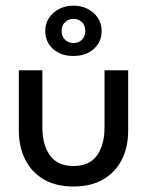

<svg xmlns="http://www.w3.org/2000/svg" viewBox="-20 -666 552 698"><path d="M134 -203.5Q134 -139 161.8 -100.8Q189.5 -62.5 247 -62.5Q305 -62.5 332.5 -100.8Q360 -139 360 -203.5V-410.5H446V-191.5Q446 -131.5 422.8 -85.5Q399.5 -39.5 355.2 -13.8Q311 12 247 12Q183.5 12 139.2 -13.8Q95 -39.5 71.8 -85.5Q48.5 -131.5 48.5 -191.5V-410.5H134ZM247 -462.5Q201 -462.5 172.8 -488Q144.5 -513.5 144.5 -554Q144.5 -580.5 158.2 -601Q172 -621.5 195.2 -633.5Q218.5 -645.5 247 -645.5Q276 -645.5 299 -633.5Q322 -621.5 335.8 -601Q349.5 -580.5 349.5 -554Q349.5 -513.5 320.8 -488Q292 -462.5 247 -462.5ZM247 -509.5Q265 -509.5 277.5 -521.2Q290 -533 290 -554Q290 -574.5 277.5 -586Q265 -597.5 247 -597.5Q230 -597.5 217 -586Q204 -574.5 204 -554Q204 -533 216.8 -521.2Q229.5 -509.5 247 -509.5Z"/></svg>

Font: League Spartan Thin
Style: Regular
Weight: 400
Version: Version 2.002